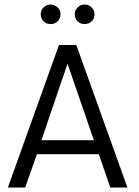

<svg xmlns="http://www.w3.org/2000/svg" viewBox="-20 -833 616 853"><path d="M242 -633H319L546 0H470L419 -148H144L92 0H15ZM280 -550 164 -210H397ZM161 -770Q161 -788 174 -800.5Q187 -813 205 -813Q223 -813 236 -800Q249 -787 249 -770Q249 -751 236 -738.5Q223 -726 205 -726Q186 -726 173.5 -738.5Q161 -751 161 -770ZM312 -770Q312 -787 325 -800Q338 -813 356 -813Q374 -813 387 -800Q400 -787 400 -770Q400 -751 387 -738.5Q374 -726 356 -726Q337 -726 324.5 -738.5Q312 -751 312 -770Z"/></svg>

Font: Tajawal
Style: Regular
Weight: 400
Designer: Boutros Fonts
Foundry: Created by Boutros International 2017
Version: Version 1.700